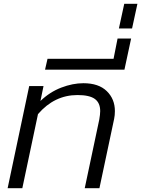

<svg xmlns="http://www.w3.org/2000/svg" viewBox="-20 -986 740 1006"><path d="M133 -535H208L192 -457Q241 -504 301 -527Q361 -550 417 -550Q497 -550 539.5 -508.5Q582 -467 582 -404Q582 -382 578 -363L501 0H424L500 -359Q505 -387 505 -404Q505 -447 477 -467.5Q449 -488 386 -488Q265 -488 179 -388L97 0H20Z M229 -678H575L596 -784H667L632 -621H216Z M631 -966H700L672 -837H603Z"/></svg>

Font: Prompt Light
Style: Italic
Weight: 300
Italic angle: -12°
Designer: Katatrad Team
Foundry: CadsonDemak
Version: Version 1.000